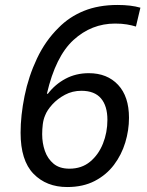

<svg xmlns="http://www.w3.org/2000/svg" viewBox="-20 -744 591 774"><path d="M251 10Q167 10 115 -43.5Q63 -97 63 -209Q63 -278 79 -357Q95 -436 129 -508Q163 -580 216 -632Q259 -676 318 -700Q377 -724 454 -724Q508 -724 546 -713L528 -637Q512 -642 491.5 -645.5Q471 -649 444 -649Q349 -649 276.5 -583Q204 -517 169 -366H173Q202 -404 244 -426.5Q286 -449 338 -449Q412 -449 456 -402Q500 -355 500 -269Q500 -219 485 -169.5Q470 -120 439.5 -79.5Q409 -39 362 -14.5Q315 10 251 10ZM260 -64Q309 -64 343 -92Q377 -120 395 -165Q413 -210 413 -261Q413 -317 387 -347.5Q361 -378 308 -378Q272 -378 242 -362Q212 -346 191 -323Q170 -300 162 -279Q155 -263 152.5 -243Q150 -223 150 -203Q150 -167 161 -135.5Q172 -104 196 -84Q220 -64 260 -64Z"/></svg>

Font: BC Sans
Style: Italic
Weight: 400
Italic angle: -12°
Designer: Monotype Design Team
Designer: Province of B.C.
Foundry: Monotype Imaging Inc.
Version: Version 2.000;GOOG;noto-source:20170915:90ef993387c0